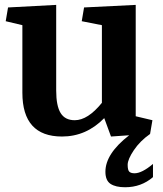

<svg xmlns="http://www.w3.org/2000/svg" viewBox="-20 -561 683 804"><path d="M239.7 10.7Q73.7 10.7 73.7 -172.9V-455.6L3.9 -472.2L13.7 -529.8L215.3 -540.5V-182.1Q215.3 -117.7 233.9 -87.6Q252.4 -57.6 293 -57.6Q347.7 -57.6 406.7 -130.4V-455.6L322.3 -472.2L332 -529.8L548.3 -540.5V-74.2L618.2 -57.6V-57.1L608.4 0Q566.4 29.3 540.5 67.9Q514.6 106.4 514.6 128.9Q514.6 151.4 521.5 158Q528.3 164.6 543.5 164.6Q574.2 164.6 620.6 125.5V180.7Q571.3 223.1 503.9 223.1Q464.4 223.1 442.9 209Q421.4 194.8 421.4 158.2Q421.4 82.5 521 5.4L444.8 10.7L416.5 -66.4Q341.3 10.7 239.7 10.7Z"/></svg>

Font: NoticiaText-Bold
Style: Bold
Weight: 700
Designer: JM Sole
Foundry: JM Sole
Version: Version 1.003